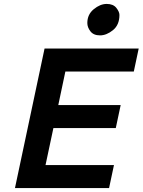

<svg xmlns="http://www.w3.org/2000/svg" viewBox="-20 -958 727 978"><path d="M207 -710.9H686.5L661.6 -593.8H313L276.9 -422.9H594.7L569.8 -305.7H252L211.9 -117.2H560.5L535.6 0H56.2ZM424.8 -840.8Q424.8 -884.3 457.5 -911.1Q490.2 -938 523.4 -938Q556.6 -938 572.5 -918Q588.4 -897.9 588.4 -881.8Q588.4 -831.1 555.4 -804.4Q522.5 -777.8 489.5 -777.8Q456.5 -777.8 440.7 -798.3Q424.8 -818.8 424.8 -840.8Z"/></svg>

Font: Tuffy
Style: BoldItalic
Weight: 700
Italic angle: -12°
Designer: Thatcher Ulrich, Karoly Barta, Michael Everson
Version: Version 001.271